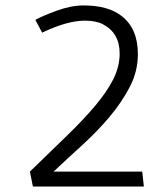

<svg xmlns="http://www.w3.org/2000/svg" viewBox="-20 -686 612 706"><path d="M292 -610Q227 -610 135 -566L110 -613Q137 -628 189.5 -647Q242 -666 287 -666Q377 -666 426 -628Q487 -582 487 -487Q487 -424 457.5 -367Q428 -310 383 -256.5Q338 -203 283 -153Q228 -103 177 -55H503L509 0H101L90 -55Q164 -127 225 -186Q286 -245 329.5 -296.5Q373 -348 396.5 -394.5Q420 -441 420 -489Q420 -565 358 -597Q333 -610 292 -610Z"/></svg>

Font: Antic
Style: Regular
Weight: 400
Designer: Santiago Orozco
Foundry: Typemade
Version: Version 1.0012